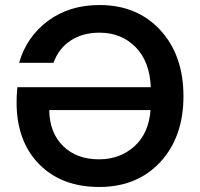

<svg xmlns="http://www.w3.org/2000/svg" viewBox="-20 -732 797 764"><path d="M375 12Q225 12 135.5 -79Q46 -170 46 -325Q46 -352 49 -385H580Q576 -487 519.5 -544.5Q463 -602 376 -602Q309 -602 261 -570.5Q213 -539 193 -482H56Q86 -586 171 -649Q256 -712 376 -712Q526 -712 618 -612Q710 -512 710 -349Q710 -187 618 -87.5Q526 12 375 12ZM176 -294Q177 -204 231 -151Q285 -98 374 -98Q457 -98 514.5 -149.5Q572 -201 579 -294Z"/></svg>

Font: AWOL-DM SemiBold
Style: Regular
Weight: 600
Designer: Colophon Foundry, Jonny Pinhorn, Mikhail Sharanda
Foundry: Colophon Foundry
Version: Version 1.000;Glyphs 3.2.3 (3260)